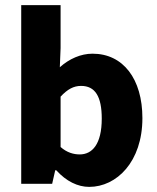

<svg xmlns="http://www.w3.org/2000/svg" viewBox="-20 -719 615 751"><path d="M329 12C436 12 537 -86 537 -257C537 -410 462 -509 342 -509C296 -509 251 -489 214 -456L217 -531V-699H63V0H184L196 -53H200C239 -10 284 12 329 12ZM292 -115C268 -115 242 -122 217 -144V-341C244 -370 268 -383 297 -383C352 -383 378 -342 378 -255C378 -154 340 -115 292 -115Z"/></svg>

Font: Source Sans Pro
Style: Bold
Weight: 700
Designer: Paul D. Hunt
Foundry: Adobe Systems Incorporated
Version: Version 3.006;hotconv 1.0.111;makeotfexe 2.5.65597